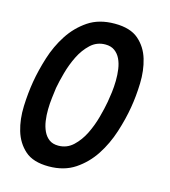

<svg xmlns="http://www.w3.org/2000/svg" viewBox="-111 -829 823 929"><g transform="rotate(15 300.0 -365.0)"><path d="M237 -99Q280 -99 311 -128Q342 -157 362.5 -198.5Q383 -240 395.5 -286Q408 -332 414 -366Q418 -388 421.5 -416Q425 -444 425.5 -474Q426 -504 422 -532Q418 -560 407.5 -582Q397 -604 378.5 -617.5Q360 -631 332 -631Q289 -631 258 -602Q227 -573 206.5 -531.5Q186 -490 173.5 -444.5Q161 -399 155 -366Q152 -343 148.5 -314.5Q145 -286 144.5 -256.5Q144 -227 148 -199Q152 -171 162.5 -148.5Q173 -126 191 -112.5Q209 -99 237 -99ZM218 10Q140 10 99 -26.5Q58 -63 41.5 -119Q25 -175 27.5 -241Q30 -307 40 -366Q50 -425 70.5 -490.5Q91 -556 127 -611.5Q163 -667 217 -703.5Q271 -740 350 -740Q428 -740 469.5 -704Q511 -668 527.5 -612.5Q544 -557 542 -492Q540 -427 530 -369Q520 -309 498.5 -242Q477 -175 440.5 -119Q404 -63 349.5 -26.5Q295 10 218 10Z"/></g></svg>

Font: Maple Mono SemiBold
Style: Italic
Weight: 600
Italic angle: -10°
Monospace: yes
Designer: subframe7536
Version: Version 7.000